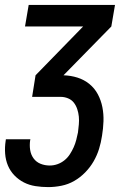

<svg xmlns="http://www.w3.org/2000/svg" viewBox="-27 -540 547 783"><path d="M170 223Q143 223 117.5 219Q92 215 70.5 204Q49 193 32 175.5Q15 158 5.5 135.5Q-4 113 -6 87Q-8 61 -4 35L-3 28H97L96 32Q93 52 96 71.5Q99 91 110 106Q121 121 138.5 128Q156 135 176 135Q192 135 207.5 129.5Q223 124 236 113.5Q249 103 258 89Q267 75 273.5 60.5Q280 46 284 30.5Q288 15 291 0Q293 -16 294.5 -32.5Q296 -49 294.5 -64.5Q293 -80 288 -95Q283 -110 274 -121.5Q265 -133 250.5 -139Q236 -145 220 -145H104L118 -233L312 -432H75L90 -520H442L427 -432L232 -233Q262 -232 289 -223.5Q316 -215 337.5 -197.5Q359 -180 372 -155.5Q385 -131 390.5 -103Q396 -75 395 -45.5Q394 -16 389 14Q385 41 377 67Q369 93 355 117.5Q341 142 320.5 163Q300 184 275.5 198Q251 212 223.5 217.5Q196 223 170 223Z"/></svg>

Font: Iosevka Semibold
Style: Italic
Weight: 600
Italic angle: -9°
Monospace: yes
Designer: Belleve Invis
Foundry: Belleve Invis
Version: Version 32.5.0; ttfautohint (v1.8.4)